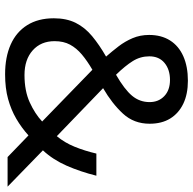

<svg xmlns="http://www.w3.org/2000/svg" viewBox="-22 -744 775 772"><g transform="rotate(90 366.0 -357.5)"><path d="M304 -725Q358 -725 396.5 -706.5Q435 -688 456 -654Q477 -620 477 -571Q477 -508 436.5 -464Q396 -420 334 -384L527 -198Q553 -229 569.5 -269.5Q586 -310 597 -357H686Q670 -293 646 -238Q622 -183 584 -142L730 0H611L524 -84Q493 -56 457 -35Q421 -14 377.5 -2Q334 10 278 10Q209 10 158.5 -12.5Q108 -35 80.5 -79Q53 -123 53 -186Q53 -237 71.5 -274Q90 -311 125 -340Q160 -369 207 -396Q186 -420 166 -446Q146 -472 133 -502.5Q120 -533 120 -569Q120 -618 142 -653Q164 -688 205.5 -706.5Q247 -725 304 -725ZM260 -341Q224 -320 198.5 -298.5Q173 -277 159 -251Q145 -225 145 -189Q145 -134 182 -101Q219 -68 281 -68Q345 -68 391 -89Q437 -110 468 -139ZM301 -653Q259 -653 232.5 -631Q206 -609 206 -570Q206 -534 225 -503.5Q244 -473 280 -436Q339 -470 364.5 -500.5Q390 -531 390 -571Q390 -607 366 -630Q342 -653 301 -653Z"/></g></svg>

Font: guzrati25
Style: Book
Weight: 400
Designer: Jelle Bosma - Monotype Design Team, Universal Thirst
Foundry: Monotype Imaging Inc.
Version: Version 2.106